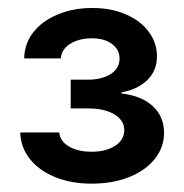

<svg xmlns="http://www.w3.org/2000/svg" viewBox="-20 -803 457 476"><path d="M30.3 -474.6H127Q128.4 -453.1 150.9 -439.9Q173.3 -426.8 207 -426.8Q242.2 -426.8 265.1 -441.4Q288.1 -456.1 288.1 -480.5Q288.1 -504.4 263.7 -519.3Q239.3 -534.2 198.2 -534.2H155.3V-605.5H198.2Q232.9 -605.5 254.6 -619.6Q276.4 -633.8 276.4 -657.2Q276.4 -680.2 257.6 -694.1Q238.8 -708 208 -708Q175.8 -708 154.1 -694.3Q132.3 -680.7 130.9 -658.2H40Q40.5 -694.8 62.7 -723.1Q85 -751.5 123.5 -767.3Q162.1 -783.2 209 -783.2Q255.9 -783.2 292.2 -767.3Q328.6 -751.5 348.9 -724.1Q369.1 -696.8 369.1 -663.1Q369.1 -627 344.5 -603.8Q319.8 -580.6 281.2 -574.2V-571.3Q331.5 -565.4 359.1 -539.6Q386.7 -513.7 386.7 -473.6Q386.7 -437.5 363.5 -408.7Q340.3 -379.9 299.6 -363.8Q258.8 -347.7 207 -347.7Q156.7 -347.7 116.9 -363.8Q77.1 -379.9 54.2 -408.7Q31.2 -437.5 30.3 -474.6Z"/></svg>

Font: Pretendard GOV SemiBold
Style: Regular
Weight: 600
Designer: Base glyphs from Inter by Rasmus Andersson; Hangeul glyphs from Noto Sans CJK(Source Han Sans) by Jang Soo-young and Kan
Foundry: Kil Hyung-jin
Version: Version 1.309